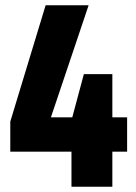

<svg xmlns="http://www.w3.org/2000/svg" viewBox="-20 -708 517 728"><path d="M251 0V-133H19V-247L153 -688H316L173 -263H254L298 -427H406V-263H462V-133H406V0Z"/></svg>

Font: Saira Condensed ExtraBold
Style: Regular
Weight: 800
Width: 3
Designer: Hector Gatti with collaboration of the Omnibus-Type team
Foundry: Omnibus-Type
Version: Version 1.101